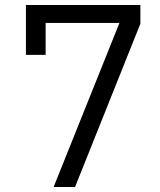

<svg xmlns="http://www.w3.org/2000/svg" viewBox="-20 -750 640 770"><path d="M195 0 459 -658H163V-530H84V-730H543V-655L281 0Z"/></svg>

Font: JetBrains Mono NL Light
Style: Regular
Weight: 300
Monospace: yes
Designer: Philipp Nurullin, Konstantin Bulenkov
Foundry: JetBrains
Version: Version 2.305; ttfautohint (v1.8.4.7-5d5b)